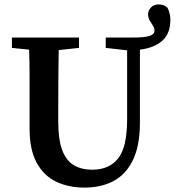

<svg xmlns="http://www.w3.org/2000/svg" viewBox="-20 -833 792 870"><path d="M244 -281Q244 -200 262 -152.5Q280 -105 314.5 -84.5Q349 -64 398 -64Q475 -64 515.5 -115.5Q556 -167 556 -291V-605L459 -616V-663H587Q637 -663 658.5 -670.5Q680 -678 680 -694Q680 -706 673 -716.5Q666 -727 658.5 -740Q651 -753 651 -769Q651 -785 664 -799Q677 -813 698 -813Q709 -813 719 -810Q729 -807 739 -798Q752 -771 752 -744Q752 -681 715.5 -648.5Q679 -616 614 -608V-278Q614 -173 582.5 -108Q551 -43 495 -13Q439 17 363 17Q290 17 234 -10Q178 -37 146 -96Q114 -155 114 -250V-359Q114 -421 114 -483.5Q114 -546 112 -608L34 -616V-663H338V-616L246 -606Q245 -545 244.5 -483Q244 -421 244 -359Z"/></svg>

Font: Source Serif Pro Semibold
Style: Regular
Weight: 600
Designer: Frank Grießhammer
Foundry: Adobe Systems Incorporated
Version: Version 3.000;hotconv 1.0.109;makeotfexe 2.5.65596